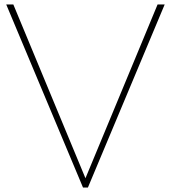

<svg xmlns="http://www.w3.org/2000/svg" viewBox="-20 -845 770 865"><path d="M8 -825H40L365 -42L690 -825H722L376 0H354Z"/></svg>

Font: Spartan MB
Style: Regular
Weight: 250
Designer: Matt Bailey
Foundry: Matt Bailey
Version: Version 1.000